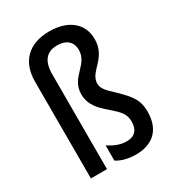

<svg xmlns="http://www.w3.org/2000/svg" viewBox="-186 -873 901 991"><g transform="rotate(-30 265.0 -377.5)"><path d="M332 10C435 10 494 -48 494 -152C494 -227 463 -259 401 -320C360 -358 341 -378 341 -407C341 -479 445 -499 445 -613C445 -709 371 -765 261 -765C139 -765 68 -696 68 -577V0H164V-565C164 -645 198 -682 259 -682C314 -682 346 -655 346 -606C346 -517 242 -503 242 -400C242 -338 280 -299 326 -260C376 -216 397 -195 397 -150C397 -101 374 -73 324 -73C285 -73 248 -90 219 -110V-19C250 1 291 10 332 10Z"/></g></svg>

Font: Noto Sans Mono Condensed Medium
Style: Regular
Weight: 500
Width: 3
Designer: Monotype Design Team
Foundry: Monotype Imaging Inc.
Version: Version 2.014